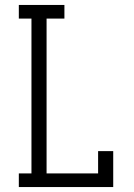

<svg xmlns="http://www.w3.org/2000/svg" viewBox="-20 -755 540 775"><path d="M56 0V-55H107V-680H56V-735H240V-680H168V-55H376V-145H437V0Z"/></svg>

Font: Iosevka Slab Light
Style: Regular
Weight: 300
Monospace: yes
Designer: Belleve Invis
Foundry: Belleve Invis
Version: Version 11.1.0; ttfautohint (v1.8.3)